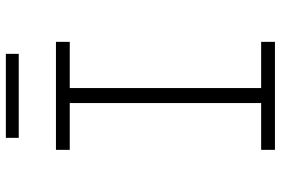

<svg xmlns="http://www.w3.org/2000/svg" viewBox="-168 -768 937 640"><g transform="rotate(-90 300.0 -448.5)"><path d="M160 -854H440V-897H160ZM120 0H480V-46H326V-684H480V-730H120V-684H276V-46H120Z"/></g></svg>

Font: JetBrains Mono Thin
Style: Regular
Weight: 100
Monospace: yes
Designer: Philipp Nurullin, Konstantin Bulenkov
Foundry: JetBrains
Version: Version 2.305